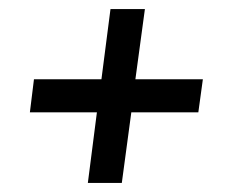

<svg xmlns="http://www.w3.org/2000/svg" viewBox="-20 -507 541 424"><path d="M194 -259H46L55 -332H204L224 -487H300L279 -332H428L418 -259H270L249 -103H174Z"/></svg>

Font: Bellota
Style: Bold Italic
Weight: 700
Italic angle: -7.5°
Designer: Kemie Guaida
Foundry: Kemie Guaida
Version: Version 4.001